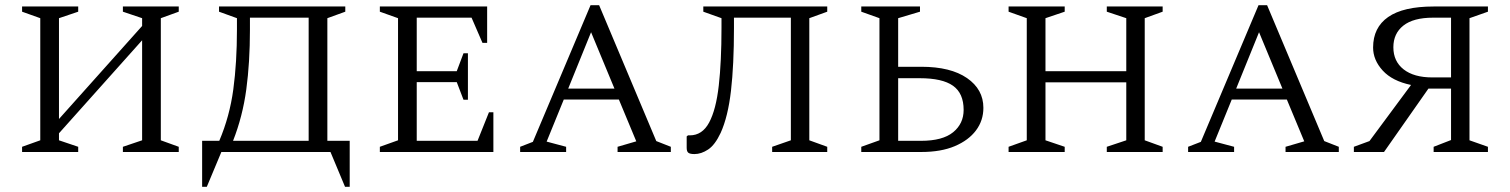

<svg xmlns="http://www.w3.org/2000/svg" viewBox="-20 -585 5812 739"><path d="M65 0V-20L135 -45V-515L65 -540V-560H281V-540L207 -515V-127L527 -485V-515L453 -540V-560H668V-540L599 -515V-45L668 -20V0H453V-20L527 -45V-430L207 -72V-45L281 -20V0Z M823 -540V-560H1309V-540L1240 -515V-43H1326V134H1308L1252 0H832L776 134H758V-43H824Q864 -137 878 -241Q892 -345 892 -471V-515ZM1168 -43V-517H942V-470Q942 -345 928 -241Q914 -137 877 -43Z M1442 0V-20L1512 -45V-515L1442 -540V-560H1855V-420H1837L1795 -517H1584V-311H1738L1764 -380H1781V-201H1764L1738 -269H1584V-43H1818L1862 -153H1879V0Z M1982 0V-20L2031 -39L2253 -565H2286L2506 -42L2562 -20V0H2357V-20L2429 -41L2362 -202H2150L2084 -40L2159 -20V0ZM2167 -244H2345L2255 -461Z M2952 0V-20L3024 -45V-517H2805V-477Q2805 -335 2793.5 -235.5Q2782 -136 2754 -74Q2732 -27 2705.5 -9.5Q2679 8 2653 8Q2636 8 2629.5 3Q2623 -2 2623 -16V-60L2628 -64H2635Q2683 -64 2709.5 -113.5Q2736 -163 2746.5 -255.5Q2757 -348 2757 -477V-515L2687 -540V-560H3164V-540L3095 -515V-45L3164 -20V0Z M3526 0H3295V-20L3365 -45V-515L3295 -540V-560H3521V-540L3437 -515V-328H3526Q3639 -328 3702 -284.5Q3765 -241 3765 -170Q3765 -121 3736.5 -83Q3708 -45 3655 -22.5Q3602 0 3526 0ZM3520 -284H3437V-43H3525Q3608 -43 3648.5 -76Q3689 -109 3689 -162Q3689 -226 3648 -255Q3607 -284 3520 -284Z M3862 0V-20L3932 -45V-515L3862 -540V-560H4078V-540L4004 -515V-311H4315V-515L4240 -540V-560H4455V-540L4386 -515V-45L4455 -20V0H4240V-20L4315 -45V-268H4004V-45L4078 -20V0Z M4553 0V-20L4602 -39L4824 -565H4857L5077 -42L5133 -20V0H4928V-20L5000 -41L4933 -202H4721L4655 -40L4730 -20V0ZM4738 -244H4916L4826 -461Z M5307 0H5191V-20L5251 -42L5411 -258Q5339 -273 5302 -313.5Q5265 -354 5265 -402Q5265 -479 5323 -519.5Q5381 -560 5498 -560H5707V-540L5636 -515V-45L5707 -20V0H5498V-20L5565 -46V-244H5478ZM5493 -287H5565V-517H5496Q5420 -517 5381.5 -486.5Q5343 -456 5343 -403Q5343 -349 5382.5 -318Q5422 -287 5493 -287Z"/></svg>

Font: Spectral SC Light
Style: Regular
Weight: 300
Designer: Jean-Baptiste Levee
Foundry: Production Type
Version: Version 2.001